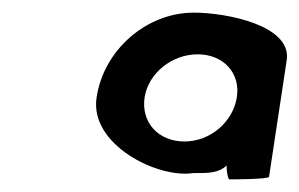

<svg xmlns="http://www.w3.org/2000/svg" viewBox="-20 -788 474 304"><path d="M133 -634C121 -559 230 -505 286 -514C307 -514 325 -513 339 -526C338 -520 341 -504 343 -504C346 -504 405 -504 406 -508L434 -693C442 -748 338 -768 287 -768C211 -768 144 -708 133 -634ZM209 -634C215 -672 252 -702 293 -702C334 -702 361 -672 355 -634C349 -595 313 -564 272 -564C230 -564 203 -595 209 -634Z"/></svg>

Font: Ampere
Style: SCIta
Weight: 400
Version: Version 1